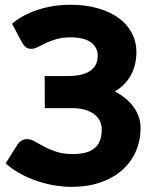

<svg xmlns="http://www.w3.org/2000/svg" viewBox="-20 -756 627 784"><path d="M29 -659Q71.5 -695 133.8 -715.8Q196 -736.5 268.5 -736.5Q330 -736.5 379.8 -722.2Q429.5 -708 464.5 -682.5Q499.5 -657 518.2 -621.2Q537 -585.5 537 -542.5Q537 -493.5 515.8 -451.8Q494.5 -410 449 -382.5Q472 -370.5 491.5 -354.8Q511 -339 524.8 -320.2Q538.5 -301.5 546.2 -279.8Q554 -258 554 -233.5Q554 -183 535.2 -139.2Q516.5 -95.5 480.5 -63Q444.5 -30.5 392 -11.8Q339.5 7 272 7Q234.5 7 196.5 0Q158.5 -7 123.2 -19.8Q88 -32.5 57.2 -50Q26.5 -67.5 3 -89L53 -168Q59 -176.5 68.8 -182.2Q78.5 -188 90 -188Q105.5 -188 122 -178.5Q138.5 -169 159.8 -157.5Q181 -146 209.5 -136.5Q238 -127 277 -127Q305 -127 327 -132.2Q349 -137.5 364.2 -149.5Q379.5 -161.5 387.5 -180.5Q395.5 -199.5 395.5 -227Q395.5 -248.5 386.2 -265Q377 -281.5 360.2 -292.8Q343.5 -304 320.2 -309.5Q297 -315 269 -314.5H163L162.5 -445.5H255Q318 -445.5 348.5 -466.8Q379 -488 379 -528.5Q379 -563 351 -583.2Q323 -603.5 267 -603.5Q234.5 -603.5 210.2 -596.2Q186 -589 167.2 -580Q148.5 -571 134.2 -563.8Q120 -556.5 108 -556.5Q95 -556.5 86.8 -562.5Q78.5 -568.5 71 -580.5Z"/></svg>

Font: Lato 2
Style: Regular
Weight: 900
Designer: Lukasz Dziedzic with Adam Twardoch and Botio Nikoltchev
Foundry: tyPoland Lukasz Dziedzic
Version: Version 2.015; 2015-08-06; http://www.latofonts.com/